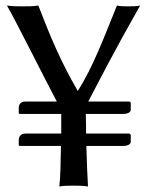

<svg xmlns="http://www.w3.org/2000/svg" viewBox="-20 -673 540 696"><path d="M53 -260H202C202 -237 202 -213 202 -189H73C53 -189 48 -175 48 -166V-151C48 -145 48 -144 53 -144H201C200 -84 199 -29 195 3C211 0 232 0 246 0C261 0 283 0 299 3C297 -24 295 -81 293 -144H428C440 -144 454 -149 454 -159V-182C454 -186 451 -189 446 -189H292C292 -213 292 -237 291 -260H428C440 -260 454 -265 454 -275V-299C454 -303 451 -305 446 -305H300C341 -383 392 -484 488 -653C476 -650 459 -650 446 -650C433 -650 416 -650 404 -653C355 -533 319 -434 262 -343C199 -452 162 -541 119 -653C102 -650 80 -650 63 -650C46 -650 22 -650 5 -653C41 -591 138 -395 186 -305H73C53 -305 48 -292 48 -283V-267C48 -261 48 -260 53 -260Z"/></svg>

Font: Libertinus Sans
Style: Regular
Weight: 400
Designer: Philipp H. Poll, Khaled Hosny
Foundry: Caleb Maclennan
Version: Version 7.050;RELEASE